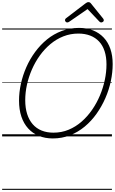

<svg xmlns="http://www.w3.org/2000/svg" viewBox="-20 -1276 1074 1796"><path d="M474 19Q402 19 343.5 -5Q285 -29 243.5 -74.5Q202 -120 180 -185.5Q158 -251 158 -335Q158 -412 175.5 -492Q193 -572 226.5 -648Q260 -724 309 -790.5Q358 -857 420 -907.5Q482 -958 558 -986.5Q634 -1015 720 -1015Q793 -1015 851 -991.5Q909 -968 950 -924.5Q991 -881 1012.5 -818.5Q1034 -756 1034 -677Q1034 -600 1017 -518.5Q1000 -437 966 -359Q932 -281 883.5 -212.5Q835 -144 772.5 -92Q710 -40 635 -10.5Q560 19 474 19ZM480 -35Q556 -35 622 -62.5Q688 -90 743 -138Q798 -186 841.5 -249Q885 -312 915 -383.5Q945 -455 960.5 -529Q976 -603 976 -673Q976 -743 958.5 -797Q941 -851 907 -887.5Q873 -924 824 -943Q775 -962 713 -962Q639 -962 573 -936Q507 -910 451.5 -863.5Q396 -817 352.5 -756.5Q309 -696 278.5 -626Q248 -556 232 -483Q216 -410 216 -339Q216 -266 234 -209.5Q252 -153 286 -114Q320 -75 369 -55Q418 -35 480 -35ZM609 -1066Q600 -1066 594 -1073Q588 -1080 588 -1087Q588 -1093 590 -1096.5Q592 -1100 596 -1104L778 -1243Q787 -1250 793.5 -1253Q800 -1256 808 -1256Q815 -1256 821 -1252.5Q827 -1249 832 -1242L945 -1102Q948 -1098 949.5 -1094Q951 -1090 951 -1086Q951 -1077 942.5 -1071.5Q934 -1066 927 -1066Q921 -1066 916.5 -1068.5Q912 -1071 908 -1076L799 -1191L631 -1075Q624 -1070 619 -1068Q614 -1066 609 -1066ZM0 490H1027V500H0ZM0 -20H1027V0H0ZM0 -505H1027V-500H0ZM0 -1010H1027V-1000H0Z"/></svg>

Font: Playwrite MX Guides
Style: Regular
Weight: 400
Designer: Veronika Burian, José Scaglione
Foundry: TypeTogether
Version: Version 1.003